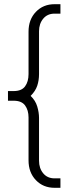

<svg xmlns="http://www.w3.org/2000/svg" viewBox="-20 -765 331 915"><path d="M240 130H268V85H240Q206 85 186 61Q166 37 166 1V-203Q166 -229 157.5 -257.5Q149 -286 126 -308Q149 -331 157.5 -356.5Q166 -382 166 -412V-616Q166 -652 186 -676Q206 -700 240 -700H268V-745H240Q186 -745 151 -708.5Q116 -672 116 -614V-412Q116 -376 99.5 -353.5Q83 -331 45 -331H18V-285H45Q83 -285 99.5 -262.5Q116 -240 116 -205V-1Q116 57 151 93.5Q186 130 240 130Z"/></svg>

Font: Plus Jakarta Sans ExtraLight
Style: Regular
Weight: 200
Designer: Gumpita Rahayu
Foundry: Tokotype
Version: Version 2.004; ttfautohint (v1.8.3)